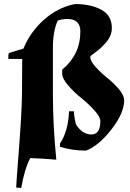

<svg xmlns="http://www.w3.org/2000/svg" viewBox="-20 -731 642 951"><path d="M356 -115Q388 -65 432.5 -65Q477 -65 477 -131Q477 -152 447.5 -184.5Q418 -217 382.5 -245.5Q347 -274 317.5 -308Q288 -342 288 -367V-386Q378 -461 378 -575Q378 -637 314 -637Q287 -637 266 -629Q242 -577 242 -492V-268Q242 -108 259 60Q193 54 130 52Q102 104 85 200L60 198Q61 173 74.5 -1.5Q88 -176 89 -270L90 -439H23L21 -441Q21 -462 24 -468Q37 -473 96 -490Q130 -573 198 -633.5Q266 -694 351 -711Q429 -711 481.5 -683Q534 -655 534 -592Q534 -555 507 -523Q480 -491 453.5 -472.5Q427 -454 427 -450Q427 -429 453.5 -399.5Q480 -370 511 -345.5Q542 -321 568.5 -290Q595 -259 595 -234Q595 -171 532 -90Q469 -9 406 15Q338 15 277 -4V-20Q318 -81 322 -180H346Q346 -169 347.5 -160Q349 -151 350 -144.5Q351 -138 352 -133Q354 -123 356 -115Z"/></svg>

Font: Almendra
Style: Bold
Weight: 700
Designer: Ana Sanfelippo
Foundry: Ana Sanfelippo
Version: Version 1.004